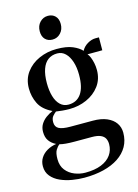

<svg xmlns="http://www.w3.org/2000/svg" viewBox="-139 -790 792 1101"><g transform="rotate(-15 257.0 -239.5)"><path d="M221.5 236Q187.5 236 149.8 229.8Q112 223.5 80 209.2Q48 195 27.8 170.8Q7.5 146.5 7.5 111.5Q7.5 83.5 21.2 61.8Q35 40 59 26Q83 12 114.5 7Q89 -5.5 74.2 -26Q59.5 -46.5 59.5 -79Q59.5 -104.5 71.2 -124Q83 -143.5 102.2 -157.8Q121.5 -172 143 -181Q87 -208 66.2 -250.2Q45.5 -292.5 45.5 -340.5Q45.5 -396 75.2 -436Q105 -476 153.2 -497.2Q201.5 -518.5 257 -518.5Q316 -518.5 351.2 -503.5Q386.5 -488.5 405 -468Q416.5 -491 440.8 -505.5Q465 -520 488.5 -520H509.5L509 -443.5L421 -443Q429 -435 435.2 -419.5Q441.5 -404 445.8 -384.2Q450 -364.5 450 -342.5Q450 -288 420.5 -248.5Q391 -209 343.2 -187.8Q295.5 -166.5 240 -166.5Q220.5 -166.5 199 -168.5Q177.5 -170.5 161.5 -173Q152 -166 141 -153.5Q130 -141 130 -117.5Q130 -90 151 -78.8Q172 -67.5 219.5 -67.5H351.5Q401.5 -67.5 435 -53Q468.5 -38.5 485.8 -13.5Q503 11.5 503 43.5Q503 89.5 482.8 125.2Q462.5 161 425 185.8Q387.5 210.5 336 223.2Q284.5 236 221.5 236ZM234.5 209.5Q290.5 209.5 329 194Q367.5 178.5 387.5 150.5Q407.5 122.5 407.5 86Q407.5 67 400 52.5Q392.5 38 373.8 29.8Q355 21.5 322 21.5H219.5Q190.5 21.5 168.5 19.5Q146.5 17.5 132 13.5Q119.5 23 109.2 40Q99 57 99 93Q99 133.5 119.5 159.2Q140 185 171.2 197.2Q202.5 209.5 234.5 209.5ZM242 -192.5Q291 -192.5 317.5 -230.2Q344 -268 344 -342.5Q344 -386.5 333 -420.2Q322 -454 302 -473.5Q282 -493 254 -493Q221.5 -493 199 -476.2Q176.5 -459.5 164.8 -426Q153 -392.5 153 -343Q153 -299 163 -265Q173 -231 193 -211.8Q213 -192.5 242 -192.5ZM249.5 -576.5Q223.5 -576.5 207 -593.2Q190.5 -610 190.5 -640.5Q190.5 -673.5 210.2 -694.2Q230 -715 258 -715H259Q284.5 -715 301.2 -698.5Q318 -682 318 -651Q318 -618.5 298.2 -597.5Q278.5 -576.5 250.5 -576.5Z"/></g></svg>

Font: Merriweather 144pt Medium
Style: Regular
Weight: 500
Version: Version 2.100